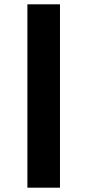

<svg xmlns="http://www.w3.org/2000/svg" viewBox="-20 -678 401 890"><path d="M107 192V-658H258V192Z"/></svg>

Font: Ysabeau SC Black
Style: Regular
Weight: 900
Designer: Christian Thalmann (Catharsis Fonts)
Version: Version 2.001;gftools[0.9.30]; featfreeze: smcp